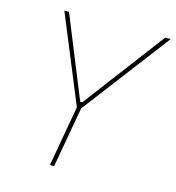

<svg xmlns="http://www.w3.org/2000/svg" viewBox="-105 -790 806 879"><g transform="rotate(15 298.0 -350.0)"><path d="M211 0H231L282 -287L596 -700H570L280 -316H270L114 -700H92L262 -287Z"/></g></svg>

Font: Fixel Text 20240404 Thin
Style: Italic
Weight: 100
Width: 4
Italic angle: -10°
Designer: AlfaBravo + MacPaw
Foundry: Kyrylo Tkachov, Marchela Mozhyna, Serhii Makarenko, Maria Weinstein, Zakhar Kryvoshyya
Version: Version 1.211;Glyphs 3.2 (3225)